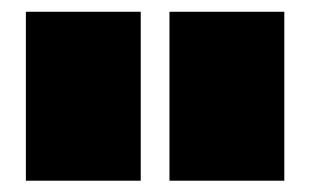

<svg xmlns="http://www.w3.org/2000/svg" viewBox="-20 -997 538 333"><path d="M473.1 -976.6V-683.6H273.9V-976.6ZM224.1 -976.6V-683.6H24.9V-976.6Z"/></svg>

Font: Wilelessous
Style: Regular
Weight: 400
Designer: Kristopher Martin
Foundry: Kristopher Martin
Version: Version 1.0; ttfautohint (v1.8.4.7-5d5b)